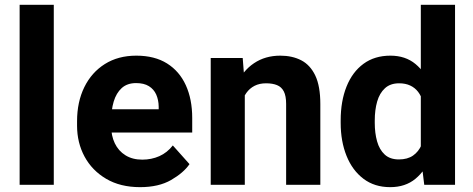

<svg xmlns="http://www.w3.org/2000/svg" viewBox="-20 -770 1971 800"><path d="M204.1 0H61.8V-750H204.1Z M563.7 9.8Q481.4 9.8 422.6 -24.8Q363.8 -59.4 332.4 -117.4Q301.1 -175.5 301.1 -245.9V-265.1Q301.1 -344.9 331.2 -406.6Q361.4 -468.3 416.9 -503.2Q472.4 -538.1 547.9 -538.1Q624.3 -538.1 676.1 -505.6Q727.8 -473.1 754.3 -414.8Q780.9 -356.4 780.9 -278.3V-217.9H362.3V-314.8H641.2V-326.1Q640.7 -353.9 630.9 -376.1Q621 -398.2 600.4 -411Q579.9 -423.8 547 -423.8Q510.1 -423.8 487.2 -403.1Q464.4 -382.4 453.7 -346.7Q443.1 -311 443.1 -265.1V-245.9Q443.1 -204.7 458.4 -172.8Q473.7 -140.9 502.9 -122.9Q532 -104.8 572.7 -104.8Q611.1 -104.8 643.9 -119.3Q676.7 -133.9 700.1 -164L769.6 -86.1Q744.8 -50 693.1 -20.1Q641.4 9.8 563.7 9.8Z M1000 0H858V-528.3H991.3L1000 -415.5ZM939.6 -280.6Q939.6 -359.9 965.6 -417.6Q991.6 -475.4 1038.5 -506.7Q1085.4 -538.1 1147.7 -538.1Q1197.9 -538.1 1235.3 -518.7Q1272.7 -499.2 1293.7 -455.2Q1314.7 -411.1 1314.7 -336.2V0H1172.2V-336.9Q1172.2 -370.5 1162.5 -389.2Q1152.9 -407.8 1134.3 -415.3Q1115.7 -422.9 1088.6 -422.9Q1061 -422.9 1040.6 -412.4Q1020.1 -401.9 1006.4 -382.7Q992.7 -363.5 985.9 -337.8Q979.1 -312.1 979.1 -282Z M1605.8 9.8Q1540.5 9.8 1494.4 -25.1Q1448.2 -60.1 1423.9 -120.6Q1399.5 -181.2 1399.5 -258V-268.3Q1399.5 -348.5 1423.9 -409.3Q1448.2 -470.1 1494.5 -504.1Q1540.8 -538.1 1606.7 -538.1Q1669.3 -538.1 1711.3 -503.2Q1753.2 -468.3 1777.3 -408Q1801.5 -347.8 1810.5 -271V-251.5Q1801.5 -178.3 1777.3 -119.2Q1753.1 -60.1 1711.1 -25.1Q1669 9.8 1605.8 9.8ZM1642 -105.7Q1677.8 -105.7 1701 -121.8Q1724.2 -137.9 1736.5 -166.5Q1748.8 -195.1 1751.3 -232.3V-289.7Q1749.8 -320.7 1742.5 -345.4Q1735.2 -370.1 1722.1 -387.3Q1709 -404.4 1689.3 -413.6Q1669.5 -422.9 1643 -422.9Q1606.2 -422.9 1583.9 -402.3Q1561.5 -381.8 1551.5 -346.9Q1541.5 -311.9 1541.5 -268.3V-258Q1541.5 -215.5 1551.2 -181Q1560.9 -146.5 1582.9 -126.1Q1604.9 -105.7 1642 -105.7ZM1747.7 0 1733.4 -116.3V-750H1876V0Z"/></svg>

Font: Heebo
Style: Regular
Weight: 400
Designer: Oded Ezer
Foundry: Ezer Type House
Version: Version 3.100